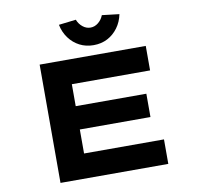

<svg xmlns="http://www.w3.org/2000/svg" viewBox="-96 -1020 1146 1119"><g transform="rotate(-10 477.0 -460.5)"><path d="M172 0V-700H800V-555H337V-145H810V0ZM262 -287V-425H755V-287ZM502 -757Q457 -757 420 -776Q383 -795 357.5 -829.5Q332 -864 323 -909L425 -921Q435 -895 456 -878Q477 -861 502 -861Q527 -861 548 -878Q569 -895 579 -921L681 -909Q672 -864 646.5 -829.5Q621 -795 584.5 -776Q548 -757 502 -757Z"/></g></svg>

Font: Lexend Zetta
Style: Bold
Weight: 700
Designer: Bonnie Shaver-Troup, Thomas Jockin
Foundry: Lexend
Version: Version 1.007